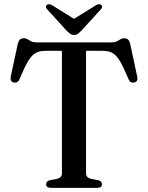

<svg xmlns="http://www.w3.org/2000/svg" viewBox="-20 -904 712 924"><path d="M156 -700H516Q532.5 -700 542.2 -705Q552 -710 559.8 -715Q567.5 -720 577 -720Q589 -720 596 -714Q603 -708 606.5 -693L640.5 -534.5Q643 -523.5 639.2 -516.2Q635.5 -509 626 -507Q617 -505 610 -508.8Q603 -512.5 598.5 -523Q574.5 -581 557 -610.2Q539.5 -639.5 520.5 -649.5Q501.5 -659.5 473 -659.5H394V-69.5Q394 -59 400.5 -52.5Q407 -46 418.5 -43L452 -37Q470.5 -32 470.5 -17.5Q470.5 0 447 0H225.5Q213 0 207.5 -4.8Q202 -9.5 202 -17.5Q202 -32 220 -37L253.5 -43Q265.5 -46 271.8 -52.5Q278 -59 278 -69.5V-659.5H199Q171 -659.5 152 -649.2Q133 -639 115.5 -610Q98 -581 74 -523Q69.5 -512.5 62.2 -508.8Q55 -505 46.5 -507Q37 -509 33.2 -516.2Q29.5 -523.5 31.5 -534.5L65.5 -693Q69.5 -708 76.2 -714Q83 -720 95.5 -720Q105.5 -720 112.8 -715Q120 -710 130 -705Q140 -700 156 -700ZM356 -801 232 -878Q215.5 -888 206 -880.5Q201.5 -877.5 201 -871.5Q200.5 -865.5 207.5 -858.5L300.5 -756.5Q310 -747 317.8 -741.5Q325.5 -736 336.5 -736Q347.5 -736 355 -741.5Q362.5 -747 371.5 -756.5L465 -858.5Q471.5 -865.5 471.2 -871.5Q471 -877.5 467 -880.5Q457 -888 440.5 -878L316.5 -801Z"/></svg>

Font: Fraunces 20pt
Style: Regular
Weight: 400
Version: Version 1.000;[b76b70a41]